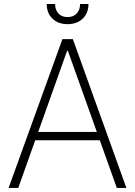

<svg xmlns="http://www.w3.org/2000/svg" viewBox="-20 -919 661 939"><path d="M69.3 0H22L285.2 -727.5H336.4L598.1 0H551.3L312 -670.4H308.1ZM136.2 -273.9H485.4V-232.9H136.2ZM310.5 -800.8Q264.6 -800.8 236.6 -827.9Q208.5 -855 208.5 -899.4H249.5Q249.5 -870.6 265.9 -853Q282.2 -835.4 310.5 -835.4Q338.4 -835.4 355 -853Q371.6 -870.6 371.6 -899.4H412.6Q412.6 -855 384.5 -827.9Q356.4 -800.8 310.5 -800.8Z"/></svg>

Font: Inter Tight ExtraLight
Style: Regular
Weight: 250
Designer: Rasmus Andersson
Foundry: rsms
Version: Version 3.004